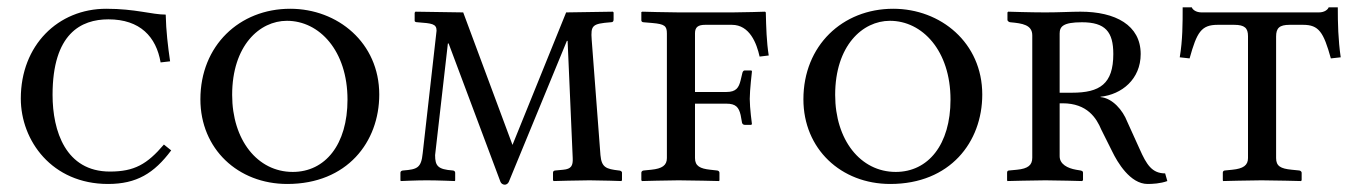

<svg xmlns="http://www.w3.org/2000/svg" viewBox="-20 -494 3717 526"><path d="M276 10C354 10 402 -19 449 -82L429 -98C383 -44 348 -24 281 -24C160 -24 124 -135 124 -234C124 -402 202 -441 277 -441C364 -441 408 -393 420 -323L446 -326C440 -367 435 -409 434 -454C396 -454 351 -470 271 -470C139 -470 37 -370 37 -224C37 -109 122 10 276 10Z M766 -437C855 -437 932 -355 932 -221C932 -98 871 -23 782 -23C685 -23 616 -111 616 -234C616 -369 691 -437 766 -437ZM1019 -235C1019 -377 905 -470 775 -470C636 -470 529 -369 529 -222C529 -86 632 10 767 10C931 10 1019 -105 1019 -235Z M1533 -382H1535L1549 -61C1550 -40 1545 -31 1523 -29L1502 -27C1498 -27 1495 -25 1495 -21V0L1497 2C1497 2 1567 0 1595 0C1625 0 1682 2 1682 2L1684 0V-21C1684 -25 1679 -27 1675 -27C1641 -31 1628 -35 1625 -69L1601 -385C1598 -425 1603 -429 1653 -433C1659 -433 1661 -435 1661 -441V-460L1659 -462L1531 -460L1384 -97L1249 -460L1118 -462L1116 -459V-437C1116 -435 1118 -433 1124 -433C1163 -430 1176 -429 1176 -410L1138 -74C1134 -34 1123 -30 1085 -27C1081 -27 1077 -25 1077 -21V0L1078 2C1078 2 1121 0 1149 0C1179 0 1226 2 1226 2L1227 0V-21C1227 -25 1223 -27 1220 -27C1180 -30 1172 -39 1172 -69L1207 -375H1209L1351 4C1353 9 1358 12 1363 12C1367 12 1372 9 1374 4Z M1884 -403C1884 -420 1893 -426 1912 -426H1985C2034 -426 2053 -375 2061 -339L2086 -342C2080 -380 2079 -419 2078 -460L2076 -462C2076 -462 2016 -460 1986 -460H1841C1811 -460 1740 -462 1740 -462L1737 -461V-438C1737 -437 1738 -433 1743 -433L1767 -431C1801 -428 1807 -423 1807 -402V-61C1807 -41 1794 -32 1764 -29L1744 -27C1740 -27 1737 -24 1737 -21V0L1739 2C1739 2 1812 0 1839 0C1870 0 1950 2 1950 2L1951 0V-21C1951 -24 1948 -27 1944 -27L1926 -29C1898 -32 1884 -39 1884 -61V-210H1970C1996 -210 2004 -200 2009 -179L2013 -157C2014 -155 2016 -152 2020 -152H2038L2040 -154C2040 -154 2034 -198 2034 -223C2034 -247 2040 -298 2040 -298C2040 -300 2039 -301 2037 -301H2020C2017 -301 2015 -298 2014 -295L2009 -274C2004 -254 1997 -242 1970 -242H1884Z M2418 -437C2507 -437 2584 -355 2584 -221C2584 -98 2523 -23 2434 -23C2337 -23 2268 -111 2268 -234C2268 -369 2343 -437 2418 -437ZM2671 -235C2671 -377 2557 -470 2427 -470C2288 -470 2181 -369 2181 -222C2181 -86 2284 10 2419 10C2583 10 2671 -105 2671 -235Z M3030 -346C3030 -264 2993 -240 2917 -240H2883V-402C2883 -421 2892 -433 2944 -433C3008 -433 3030 -407 3030 -346ZM2808 -62C2808 -42 2797 -32 2766 -29L2745 -27C2741 -27 2739 -25 2739 -21V0L2740 2C2740 2 2816 0 2844 0C2874 0 2944 2 2944 2L2947 0V-21C2947 -25 2944 -26 2940 -27L2928 -29C2905 -33 2883 -44 2883 -66V-211H2891C2959 -211 2984 -170 2997 -139L3027 -79C3041 -50 3076 10 3124 10C3137 10 3159 9 3178 2L3172 -19C3136 -19 3121 -43 3102 -86L3068 -161C3056 -192 3028 -225 2995 -228V-229C3053 -235 3105 -277 3105 -346C3105 -425 3036 -462 2940 -462C2915 -462 2881 -460 2844 -460C2804 -460 2742 -462 2742 -462L2740 -460V-439C2740 -437 2744 -433 2748 -433C2781 -430 2808 -426 2808 -397Z M3550 -426C3593 -426 3606 -406 3626 -334L3653 -337C3646 -385 3645 -430 3645 -474H3620C3618 -468 3609 -460 3593 -460H3272C3256 -460 3247 -468 3245 -474H3220C3220 -430 3220 -384 3212 -337L3239 -334C3259 -406 3271 -426 3316 -426H3361C3390 -426 3399 -417 3399 -395V-61C3399 -41 3386 -32 3356 -29L3336 -27C3332 -27 3330 -24 3330 -21V0L3331 2C3331 2 3408 0 3436 0C3466 0 3544 2 3544 2L3546 0V-21C3546 -24 3542 -27 3539 -27L3519 -29C3488 -32 3476 -39 3476 -61V-394C3476 -417 3485 -426 3513 -426Z"/></svg>

Font: Linux Libertine O C
Style: Regular
Weight: 400
Designer: Philipp H. Poll
Foundry: Philipp H. Poll
Version: Version 4.0.3